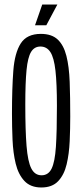

<svg xmlns="http://www.w3.org/2000/svg" viewBox="-20 -820 364 850"><path d="M163 10Q115 10 88 -19Q61 -48 49.5 -95.5Q38 -143 35.5 -201Q33 -259 33 -317Q33 -428 39 -507Q45 -586 72 -628Q99 -670 161 -670Q209 -670 235.5 -645Q262 -620 274 -572.5Q286 -525 288.5 -457.5Q291 -390 291 -304Q291 -250 288.5 -194.5Q286 -139 275 -92.5Q264 -46 237.5 -18Q211 10 163 10ZM164 -44Q194 -44 208.5 -73.5Q223 -103 227.5 -170Q232 -237 232 -351Q232 -450 225.5 -507.5Q219 -565 203 -589.5Q187 -614 159 -614Q132 -614 117.5 -590Q103 -566 97.5 -510Q92 -454 92 -357Q92 -243 97.5 -174Q103 -105 118.5 -74.5Q134 -44 164 -44ZM185 -708H135L167 -800H234Z"/></svg>

Font: Bricolage Grotesque 96pt Condensed ExtraLight
Style: Regular
Weight: 200
Width: 3
Designer: Mathieu Triay
Foundry: Atelier Triay
Version: Version 1.001; ttfautohint (v1.8.4.7-5d5b);gftools[0.9.33.de